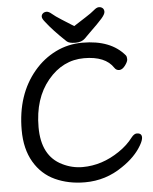

<svg xmlns="http://www.w3.org/2000/svg" viewBox="-61 -957 825 1035"><g transform="rotate(-5 351.5 -439.0)"><path d="M372 -816Q404 -837 436.5 -857.5Q469 -878 485 -892Q501 -906 513 -906Q525 -906 533 -899Q541 -892 541 -879Q541 -866 521 -843Q501 -820 451 -772L423 -744Q405 -726 371 -726Q337 -726 324 -738Q254 -804 216 -854Q202 -871 202 -881.5Q202 -892 210 -899Q218 -906 230 -906Q242 -906 258 -892Q274 -878 306.5 -857.5Q339 -837 372 -816ZM669 -145Q634 -84 562 -36Q470 28 357 28Q268 28 196 -5Q124 -38 82.5 -109Q41 -180 41 -282Q41 -474 146 -598Q196 -657 263 -690Q330 -723 408 -723Q562 -723 636 -634Q641 -627 641 -613.5Q641 -600 625.5 -579.5Q610 -559 593.5 -559Q577 -559 568 -573Q525 -639 409.5 -639Q294 -639 213.5 -542Q133 -445 133 -289.5Q133 -134 242 -81Q294 -55 351 -55Q457 -55 552 -120Q598 -151 628 -191Q643 -210 657 -210Q684 -210 684 -187Q684 -171 669 -145Z"/></g></svg>

Font: LXGW ZhenKai
Style: Regular
Weight: 400
Designer: LXGW / Fontworks Inc.
Foundry: LXGW / Fontworks Inc.
Version: Version 0.800;June 8, 2025